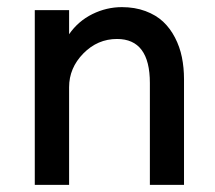

<svg xmlns="http://www.w3.org/2000/svg" viewBox="-20 -516 599 536"><path d="M77.1 0V-487.8H172.9V-420.4Q198.2 -457 237.8 -476.6Q277.3 -496.1 320.3 -496.1Q356.4 -496.1 386 -485.1Q415.5 -474.1 435.3 -455.6Q455.1 -437 468.5 -411.1Q481.9 -385.3 487.8 -356.2Q493.7 -327.1 493.7 -294.9V0H398.4V-284.2Q398.4 -407.2 306.6 -407.2Q252.4 -407.2 212.6 -366.7Q172.9 -326.2 172.9 -272.5V0Z"/></svg>

Font: HK Grotesk Medium
Style: Regular
Weight: 500
Designer: Alfredo Marco Pradil and Stefan Peev
Foundry: Hanken Design Co.
Version: Version 1.045;PS 001.045;hotconv 1.0.88;makeotf.lib2.5.64775